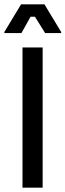

<svg xmlns="http://www.w3.org/2000/svg" viewBox="-26 -870 303 890"><path d="M73.3 -716.7 115.8 -792.5H135.8L183.3 -716.7H257.5V-721.7L180 -850H71.7L-5.8 -721.7V-716.7ZM171.7 0V-650H78.3V0Z"/></svg>

Font: Familjen Grotesk
Style: Regular
Weight: 400
Designer: Anders Wikstroem, Jonas Baeckman, Matilda Gysing, Kristian Moeller
Foundry: Familjen STHLM AB
Version: Version 2.000